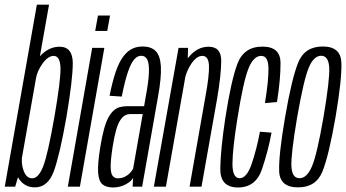

<svg xmlns="http://www.w3.org/2000/svg" viewBox="-50 -805 1492 828"><path d="M-29.5 0H15.5L33 -59.5L161.5 -785H109ZM100.5 3Q157 3 182.5 -67.5Q208 -138 236.5 -300.5Q264 -463 263.8 -533.2Q263.5 -603.5 206.5 -603.5Q164.5 -603.5 129 -569.5Q93.5 -535.5 86.5 -491.5L104 -462Q110 -499 133.8 -531.5Q157.5 -564 181.5 -564Q209 -564 210.8 -513Q212.5 -462 184.5 -300Q156 -138 136 -87Q116 -36 88.5 -36Q64 -36 51.8 -69Q39.5 -102 46.5 -139.5L18 -108.5Q9.5 -64.5 33.8 -30.8Q58 3 100.5 3Z M242.5 0H294.5L400 -598.5H347.5ZM372.5 -738 360.5 -671.5H412.5L424.5 -738Z M437 3.5Q454 3.5 468.2 -0.5Q482.5 -4.5 493.8 -10.8Q505 -17 512.8 -24Q520.5 -31 524 -38L522 0H563L631 -385.5Q646.5 -471 643.8 -518.2Q641 -565.5 621.2 -585Q601.5 -604.5 565 -604.5Q539.5 -604.5 519 -594.2Q498.5 -584 481 -560.5Q463.5 -537 449.2 -495.8Q435 -454.5 422.5 -392L475 -388.5Q488.5 -456 501.5 -494.2Q514.5 -532.5 528.5 -548.5Q542.5 -564.5 559 -564.5Q577 -564.5 585.2 -548Q593.5 -531.5 592.2 -492.5Q591 -453.5 578 -385.5L571.5 -347H497.5Q481 -347 466 -342.8Q451 -338.5 438.8 -327Q426.5 -315.5 416.2 -295.8Q406 -276 397.8 -245.2Q389.5 -214.5 382.5 -171Q370.5 -97 373.2 -59.8Q376 -22.5 392.5 -9.5Q409 3.5 437 3.5ZM457.5 -36Q444 -36 435.8 -46.5Q427.5 -57 427.2 -86.5Q427 -116 436 -173.5Q443 -217.5 451 -245Q459 -272.5 469 -287.2Q479 -302 489.5 -307.5Q500 -313 512 -313H565.5L524 -77.5Q519.5 -68.5 510.2 -58.8Q501 -49 487.8 -42.5Q474.5 -36 457.5 -36Z M613.5 0H665.5L759 -528.5L761 -598.5H720ZM767.5 0H819L886.5 -380.5Q903.5 -481 904 -542.2Q904.5 -603.5 849.5 -603.5Q803.5 -603.5 768.2 -563.8Q733 -524 724 -473.5L745.5 -457Q752.5 -497 775.2 -530.5Q798 -564 822.5 -564Q849.5 -564 851.2 -522.2Q853 -480.5 835.5 -386Z M976.5 3.5Q1053.5 3.5 1080.2 -76.5Q1107 -156.5 1121 -233L1071 -237Q1057 -162.5 1035.8 -99.5Q1014.5 -36.5 983.5 -36.5Q952 -36.5 952.5 -100.5Q953 -164.5 974 -295Q999 -452.5 1021 -508.2Q1043 -564 1076.5 -564Q1107 -564 1107.8 -510.8Q1108.5 -457.5 1092.5 -360.5L1144.5 -365Q1160 -463 1159.8 -533.5Q1159.5 -604 1082 -604Q1002 -604 974.2 -530.8Q946.5 -457.5 921.5 -294.5Q901 -159 900 -77.8Q899 3.5 976.5 3.5Z M1235.5 3Q1313 3 1340.5 -65.2Q1368 -133.5 1397 -300Q1425 -465.5 1422.2 -535Q1419.5 -604.5 1342 -604.5Q1264 -604.5 1236 -535.2Q1208 -466 1179.5 -300Q1151 -134 1154 -65.5Q1157 3 1235.5 3ZM1241.5 -36.5Q1209.5 -36.5 1206.8 -87Q1204 -137.5 1231.5 -299.5Q1260 -462 1281.5 -513.2Q1303 -564.5 1335 -564.5Q1367 -564.5 1369.8 -513.5Q1372.5 -462.5 1345 -299.5Q1317 -138 1295.2 -87.2Q1273.5 -36.5 1241.5 -36.5Z"/></svg>

Font: Anybody ExtraCondensed Light
Style: Italic
Weight: 300
Width: 2
Italic angle: -10°
Version: Version 1.113;gftools[0.9.25]